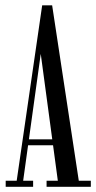

<svg xmlns="http://www.w3.org/2000/svg" viewBox="-20 -722 372 742"><path d="M2 0V-23.5H44.5L143 -701.5H181.5L284.5 -23.5H331V0H160V-23.5H203.5L136.5 -521H138.5L69.5 -23.5H108V0ZM79 -160.5V-183.5H197.5V-160.5Z"/></svg>

Font: Imbue 48pt
Style: Regular
Weight: 400
Designer: Tyler Finck
Foundry: Etcetera Type Company
Version: Version 1.102